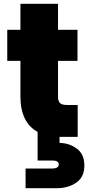

<svg xmlns="http://www.w3.org/2000/svg" viewBox="-20 -717 462 1006"><path d="M292 32Q341 32 381.5 61Q422 90 422 150Q422 211 379.5 240Q337 269 278 269H114V166H255Q270 166 279 160.5Q288 155 288 145Q288 124 255 124H177V-26Q87 -75 87 -213V-398H18V-561H87V-697H284V-561H386V-398H284V-210Q284 -187 294.5 -177Q305 -167 330 -167H387V0H302H292Z"/></svg>

Font: Fz Poppins ExtBd
Style: Regular
Weight: 800
Designer: Ninad Kale (Devanagari), Jonny Pinhorn (Latin)
Foundry: Indian Type Foundry
Version: Vit hóa bi Vntype.Com & FontZin.Com